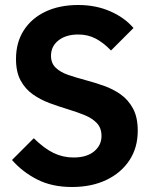

<svg xmlns="http://www.w3.org/2000/svg" viewBox="-20 -734 603 768"><path d="M268 14Q188 14 129 -16Q70 -46 28 -94L115 -181Q157 -140 194.5 -122Q232 -104 274 -104Q327 -104 356.5 -128.5Q386 -153 386 -190Q386 -222 367.5 -241.5Q349 -261 318.5 -273.5Q288 -286 251.5 -297Q215 -308 178.5 -321.5Q142 -335 111.5 -356.5Q81 -378 62.5 -412Q44 -446 44 -498Q44 -564 75 -612.5Q106 -661 162 -687.5Q218 -714 293 -714Q363 -714 420.5 -689Q478 -664 514 -622L424 -532Q393 -564 362 -580Q331 -596 293 -596Q244 -596 214 -572.5Q184 -549 184 -511Q184 -481 203 -463Q222 -445 252.5 -434.5Q283 -424 320.5 -414Q358 -404 395 -391Q432 -378 462.5 -356.5Q493 -335 512 -300Q531 -265 531 -211Q531 -143 497.5 -92.5Q464 -42 405 -14Q346 14 268 14Z"/></svg>

Font: SUSE Thin
Style: Bold
Weight: 700
Version: Version 1.000